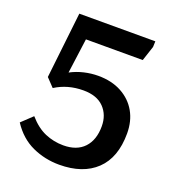

<svg xmlns="http://www.w3.org/2000/svg" viewBox="-130 -803 841 921"><g transform="rotate(20 290.5 -343.0)"><path d="M274 14Q201 14 136.5 -15.5Q72 -45 28 -112L83 -164Q123 -118 167.5 -99Q212 -80 261 -80Q330 -80 367 -119.5Q404 -159 404 -229Q404 -287 368 -324Q332 -361 263 -361Q183 -361 120 -321L80 -363L118 -700H506L505 -671L480 -595H190L166 -417Q198 -434 234 -442.5Q270 -451 306 -451Q375 -451 425.5 -423.5Q476 -396 503 -348.5Q530 -301 530 -238Q530 -115 462.5 -50.5Q395 14 274 14Z"/></g></svg>

Font: Literata 7pt Medium
Style: Regular
Weight: 500
Designer: Latin by Veronika Burian and Jose Scaglione. Greek by Irene Vlachou. Cyrillic by Vera Evstafieva.
Foundry: TypeTogether
Version: Version 3.002